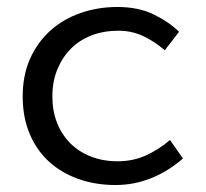

<svg xmlns="http://www.w3.org/2000/svg" viewBox="-20 -518 590 550"><path d="M467 -117Q437 -91 399.5 -73.5Q362 -56 317 -56Q275 -56 240.5 -69.5Q206 -83 181.5 -107.5Q157 -132 143.5 -166Q130 -200 130 -242Q130 -284 144 -318.5Q158 -353 182.5 -378Q207 -403 242 -416.5Q277 -430 319 -430Q357 -430 389.5 -415Q422 -400 452 -374L493 -427Q463 -456 419.5 -477Q376 -498 316 -498Q261 -498 211.5 -481Q162 -464 125 -431Q88 -398 66.5 -350.5Q45 -303 45 -242Q45 -182 65 -134.5Q85 -87 121 -54.5Q157 -22 205.5 -5Q254 12 311 12Q365 12 414 -8Q463 -28 504 -64Z"/></svg>

Font: Codetta
Style: Regular
Weight: 400
Italic angle: -11°
Designer: Ulrich Proeller
Foundry: PROSA GmbH
Version: Version 2.00;September 29, 2018;FontCreator 11.5.0.2427 64-b